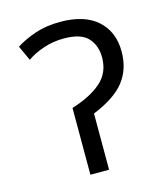

<svg xmlns="http://www.w3.org/2000/svg" viewBox="-109 -809 780 894"><g transform="rotate(-15 281.5 -362.0)"><path d="M216 -322Q307 -350 358.5 -395Q410 -440 410 -514Q410 -571 376.5 -608Q343 -645 260 -645Q209 -645 162.5 -629.5Q116 -614 82 -590L49 -662Q88 -687 141.5 -705.5Q195 -724 264 -724Q381 -724 443 -668Q505 -612 505 -517Q505 -433 459.5 -374Q414 -315 306 -271V0H216Z"/></g></svg>

Font: Noto Sans Mono SemiCondensed
Style: Regular
Weight: 400
Width: 4
Designer: Monotype Design Team
Foundry: Monotype Imaging Inc.
Version: Version 2.014